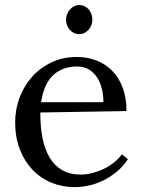

<svg xmlns="http://www.w3.org/2000/svg" viewBox="-20 -749 582 785"><path d="M294.9 -477.1Q236.3 -477.1 198.2 -442.6Q160.2 -408.2 147.9 -331.1H402.8Q402.8 -357.4 397 -383.5Q391.1 -409.7 378.2 -430.4Q365.2 -451.2 344.7 -464.1Q324.2 -477.1 294.9 -477.1ZM497.1 -294.9 145 -289.1Q144.5 -231.4 153.8 -184.6Q163.1 -137.7 183.1 -104.5Q203.1 -71.3 234.6 -53.2Q266.1 -35.2 310.1 -35.2Q333.5 -35.2 357.9 -41.5Q382.3 -47.9 405 -58.8Q427.7 -69.8 446.8 -85.2Q465.8 -100.6 478.5 -118.2L502.9 -98.1Q482.4 -66.9 455.3 -45.2Q428.2 -23.4 399.2 -9.8Q370.1 3.9 340.8 10Q311.5 16.1 286.1 16.1Q234.4 16.1 189.7 -2.4Q145 -21 112.3 -55.7Q79.6 -90.3 60.8 -139.2Q42 -188 42 -249Q42 -301.8 60.1 -349.9Q78.1 -397.9 111.3 -435.1Q144.5 -472.2 190.9 -494.1Q237.3 -516.1 293.9 -516.1Q335.4 -516.1 372.3 -502.4Q409.2 -488.8 437 -461.4Q464.8 -434.1 481 -392.3Q497.1 -350.6 497.1 -294.9ZM357.7 -668.2Q357.7 -656 353.2 -645.2Q348.7 -634.4 341.2 -626.3Q333.8 -618.2 324.1 -613.7Q314.4 -609.2 303.6 -609.2Q292.8 -609.2 283.1 -613.7Q273.4 -618.2 266 -626.3Q258.5 -634.4 254.2 -645.2Q250 -656 250 -668.2Q250 -680.8 254.5 -691.8Q259 -702.8 266.4 -711Q273.9 -719.1 283.8 -723.8Q293.7 -728.5 304.5 -728.5Q315.8 -728.5 325.5 -723.8Q335.2 -719.1 342.4 -711Q349.6 -702.8 353.6 -691.8Q357.7 -680.8 357.7 -668.2Z"/></svg>

Font: Lora
Style: Regular
Weight: 400
Designer: Olga Karpushina, Alexei Vanyashin
Foundry: Cyreal (www.cyreal.org, a@cyreal.org)
Version: Version 1.014